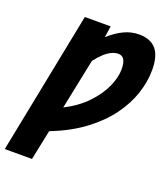

<svg xmlns="http://www.w3.org/2000/svg" viewBox="-159 -766 909 1047"><g transform="rotate(20 296.0 -243.0)"><path d="M-8 176 156 -650H306L296 -584Q340 -623 381.5 -642.5Q423 -662 468 -662Q533 -662 566.5 -624Q600 -586 600 -503Q600 -437 577 -366.5Q554 -296 504.5 -228Q455 -160 376.5 -101Q298 -42 186 2L150 176ZM214 -146Q292 -186 342.5 -239.5Q393 -293 417.5 -348.5Q442 -404 442 -450Q442 -489 430.5 -506.5Q419 -524 398 -524Q379 -524 359 -515Q339 -506 318 -487Q297 -468 274 -438Z"/></g></svg>

Font: Source Sans 3 Black
Style: Italic
Weight: 900
Italic angle: -11°
Designer: Paul D. Hunt
Foundry: Adobe
Version: Version 3.052;hotconv 1.1.0;makeotfexe 2.6.0